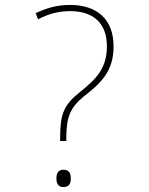

<svg xmlns="http://www.w3.org/2000/svg" viewBox="-20 -744 603 776"><path d="M223 -187V-174H248V-187C248 -274 266 -310 317 -353C389 -408 439 -457 439 -556C439 -669 369 -724 264 -724C213 -724 175 -714 124 -691L134 -666C178 -689 218 -699 264 -699C352 -699 412 -655 412 -557C412 -467 369 -425 302 -371C238 -320 223 -283 223 -187ZM236 12C261 12 266 -3 266 -23C266 -42 261 -58 236 -58C214 -58 208 -41 208 -23C208 -4 214 12 236 12Z"/></svg>

Font: Noto Sans Mono SemiCondensed Thin
Style: Regular
Weight: 100
Width: 4
Designer: Monotype Design Team
Foundry: Monotype Imaging Inc.
Version: Version 2.014